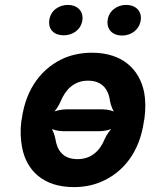

<svg xmlns="http://www.w3.org/2000/svg" viewBox="-20 -753 613 783"><path d="M69 -269 67 -259C62 -220 64 -185 70 -152C88 -58 156 10 281 10C321 10 358 3 391 -11C483 -49 550 -134 567 -259L569 -269C574 -308 574 -343 568 -376C549 -470 480 -538 355 -538C316 -538 279 -531 246 -518C153 -479 86 -394 69 -269ZM399 -307H249C231 -307 202 -301 190 -293L192 -289C204 -297 220 -322 227 -339C247 -387 281 -424 339 -424C397 -424 423 -388 429 -339C432 -322 442 -297 452 -289L454 -293C445 -301 417 -307 399 -307ZM237 -218H387C404 -218 433 -224 445 -232L443 -235C431 -227 414 -203 407 -186C388 -139 353 -104 296 -104C238 -104 213 -139 206 -186C203 -203 194 -228 184 -235L182 -232C191 -224 219 -218 237 -218ZM240 -609C278 -609 311 -633 316 -671C321 -708 295 -733 257 -733C219 -733 186 -709 181 -671C176 -632 201 -609 240 -609ZM478 -608C516 -608 549 -633 554 -671C559 -708 533 -733 495 -733C457 -733 424 -709 419 -671C414 -633 439 -608 478 -608Z"/></svg>

Font: Asimov
Style: EdgeIt
Weight: 500
Designer: Google
Version: Version 2.000980: 2014